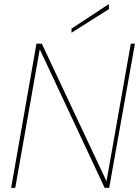

<svg xmlns="http://www.w3.org/2000/svg" viewBox="-20 -912 675 932"><path d="M34 0 157 -700H183L497 -32L615 -700H635L510 0H488L173 -673L54 0ZM327 -753V-773L508 -892L509 -868Z"/></svg>

Font: DM Sans Thin
Style: Italic
Weight: 250
Italic angle: -10°
Designer: Colophon Foundry, Jonny Pinhorn
Foundry: Colophon Foundry
Version: Version 4.004;gftools[0.9.30]